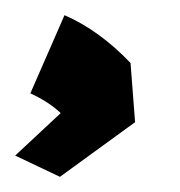

<svg xmlns="http://www.w3.org/2000/svg" viewBox="-33 -136 237 253"><path d="M139 -53 145 25 46 97 -13 69 47 13Q31 -2 7 -13L52 -116Q98 -96 139 -53Z"/></svg>

Font: Shorif Bongobondhu ANSI V1
Style: Regular
Weight: 400
Designer: Shorif Uddin Shishir, Shorif art & Design, e-mail : shorifart@gmail.com, facebook : Shorif2001
Foundry: Lipighor Font Foundry
Version: Designed by Shorif Uddin Shishir | Developed by Niladri Shek